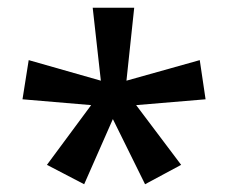

<svg xmlns="http://www.w3.org/2000/svg" viewBox="-20 -780 589 495"><path d="M326 -760H219L240 -572L54 -625L38 -524L215 -509L101 -355L197 -305L271 -473L354 -305L447 -355L331 -509L510 -524L495 -625L306 -572Z"/></svg>

Font: Noto Sans Gujarati UI Medium
Style: Regular
Weight: 500
Designer: Jelle Bosma - Monotype Design Team, Universal Thirst
Foundry: Monotype Imaging Inc.
Version: Version 2.106